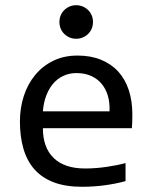

<svg xmlns="http://www.w3.org/2000/svg" viewBox="-20 -714 590 743"><path d="M492.2 -271Q492.2 -252.9 491.7 -240.7Q491.2 -228.5 490.2 -217.8H146Q146 -142.6 188 -102.3Q230 -62 309.1 -62Q330.6 -62 352.1 -63.7Q373.5 -65.4 393.6 -68.4Q413.6 -71.3 431.9 -75Q450.2 -78.6 465.8 -83V-13.2Q431.2 -3.4 387.5 2.7Q343.8 8.8 296.9 8.8Q233.9 8.8 188.5 -8.3Q143.1 -25.4 114 -57.9Q85 -90.3 71 -137.5Q57.1 -184.6 57.1 -244.1Q57.1 -295.9 72 -342Q86.9 -388.2 115.5 -423.1Q144 -458 185.5 -478.5Q227.1 -499 279.8 -499Q331.1 -499 370.6 -482.9Q410.2 -466.8 437.3 -437.3Q464.4 -407.7 478.3 -365.5Q492.2 -323.2 492.2 -271ZM403.8 -283.2Q405.3 -315.9 397.5 -343Q389.6 -370.1 373.3 -389.6Q356.9 -409.2 332.5 -420.2Q308.1 -431.2 275.9 -431.2Q248 -431.2 225.1 -420.4Q202.1 -409.7 185.5 -390.1Q168.9 -370.6 158.7 -343.3Q148.4 -315.9 146 -283.2ZM274.9 -693.8Q288.6 -693.8 300.5 -688.7Q312.5 -683.6 321.3 -674.8Q330.1 -666 335 -654.3Q339.8 -642.6 339.8 -628.9Q339.8 -615.2 335 -603.5Q330.1 -591.8 321.3 -583Q312.5 -574.2 300.5 -569.1Q288.6 -564 274.9 -564Q260.7 -564 249 -569.1Q237.3 -574.2 228.5 -583Q219.7 -591.8 214.8 -603.5Q210 -615.2 210 -628.9Q210 -642.6 214.8 -654.3Q219.7 -666 228.5 -674.8Q237.3 -683.6 249 -688.7Q260.7 -693.8 274.9 -693.8ZM0 -490.2Z"/></svg>

Font: Code New Roman
Style: Regular
Weight: 400
Monospace: yes
Designer: Sam Radian
Foundry: Code New Roman
Version: Version 2.00 November 29, 2014